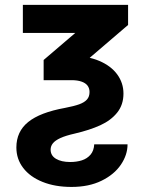

<svg xmlns="http://www.w3.org/2000/svg" viewBox="-20 -550 592 781"><path d="M501 -530.3V-448.5L238.7 -223.9H157.5V-306L286.3 -416.1H73V-530.3ZM265.5 109Q291.6 109 313 102.2Q334.4 95.3 348.2 79.2Q361.9 63.2 363.3 37.1H498.8Q498.8 80 471.7 119.9Q444.6 159.9 393.2 185.1Q341.7 210.4 270.9 210.4Q204.1 210.4 153.3 190Q102.4 169.7 74.5 133.3Q46.6 97 46.6 49.9Q46.6 -14.8 94.7 -53.7Q142.8 -92.7 244.4 -111.1Q281.3 -118.2 302.4 -125.8Q323.5 -133.5 333.8 -145.2Q344.2 -156.9 344.2 -175.7Q344.2 -190.9 336.1 -201.7Q328 -212.4 311.5 -218.1Q295 -223.9 271.3 -223.9H207.1L209.7 -322.6H271.3Q336 -322.6 383.5 -302.4Q431.1 -282.3 456.7 -247.5Q482.2 -212.6 482.2 -169.4Q482.2 -123.8 456.7 -92Q431.2 -60.2 388 -40.5Q344.8 -20.8 283.9 -6.6Q247.1 1.7 225.7 11.5Q204.3 21.4 195.1 33Q185.9 44.5 185.9 58.6Q185.9 83 207.8 96Q229.6 109 265.5 109Z"/></svg>

Font: WEMIX Pretendard Variable
Style: Regular
Weight: 400
Designer: Base glyphs from Inter by Rasmus Andersson; Hangeul glyphs from Noto Sans CJK(Source Han Sans) by Jang Soo-young and Kan
Foundry: Kil Hyung-jin
Version: Version 1.000;Glyphs 3.2 (3208)